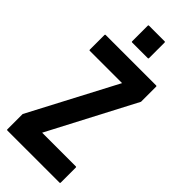

<svg xmlns="http://www.w3.org/2000/svg" viewBox="-281 -930 975 975"><g transform="rotate(45 207.0 -442.5)"><path d="M12 0Q8 0 8 -4V-114L254 -582H22Q18 -582 18 -586V-692Q18 -696 22 -696H385Q389 -696 389 -692V-583L145 -117H387Q391 -117 391 -113V-4Q391 0 387 0ZM144 -764Q140 -764 140 -768V-881Q140 -885 144 -885H257Q261 -885 261 -881V-768Q261 -764 257 -764Z"/></g></svg>

Font: AL Dynamic
Style: Regular
Weight: 400
Version: Version 1.000; ttfautohint (v1.8.2) -l 8 -r 50 -G 200 -x 14 